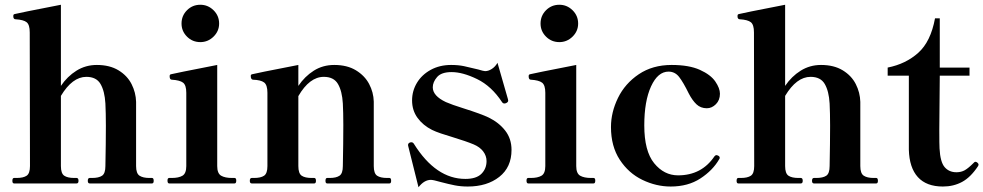

<svg xmlns="http://www.w3.org/2000/svg" viewBox="-20 -771 4133 807"><path d="M619 -23Q626 -23 626 -11Q626 0 619 0H357Q349 0 349 -11Q349 -23 357 -23H367Q395 -23 409 -32.5Q423 -42 423 -73Q425 -170 425 -243Q425 -296 423 -336Q420 -388 402.5 -418Q385 -448 343 -448Q284 -448 236 -368V-73Q236 -42 250 -32.5Q264 -23 292 -23H302Q310 -23 310 -11Q310 0 302 0H39Q32 0 32 -11Q32 -23 39 -23H50Q78 -23 92 -32.5Q106 -42 106 -73L105 -635Q105 -667 92 -677.5Q79 -688 45 -690Q38 -690 36 -699V-705Q36 -711 42 -712Q51 -715 236 -751V-410Q263 -450 301.5 -474Q340 -498 387 -498Q441 -498 478 -475.5Q515 -453 533 -417.5Q551 -382 552 -343V-248V-73Q552 -42 566.5 -32.5Q581 -23 608 -23Z M743 -672Q743 -705 766 -728Q789 -751 822 -751Q854 -751 877.5 -728Q901 -705 901 -672Q901 -640 877.5 -617Q854 -594 822 -594Q789 -594 766 -617Q743 -640 743 -672ZM691 0Q684 0 684 -12Q684 -23 691 -23H702Q731 -23 747 -32.5Q763 -42 763 -73V-381Q763 -413 749.5 -423.5Q736 -434 702 -436Q693 -436 693 -451Q693 -458 699 -459Q709 -462 893 -498V-73Q893 -42 909.5 -32.5Q926 -23 955 -23H966Q973 -23 973 -12Q973 0 966 0Z M1617 -23Q1624 -23 1624 -11Q1624 0 1617 0H1355Q1348 0 1348 -11Q1348 -23 1355 -23H1366Q1393 -23 1407 -32.5Q1421 -42 1421 -73Q1423 -172 1423 -246Q1423 -298 1421 -336Q1418 -388 1400.5 -418Q1383 -448 1341 -448Q1281 -448 1234 -367V-73Q1234 -42 1248 -32.5Q1262 -23 1290 -23H1301Q1308 -23 1308 -11Q1308 0 1301 0H1038Q1030 0 1030 -11Q1030 -23 1038 -23H1048Q1076 -23 1090 -32.5Q1104 -42 1104 -73V-381Q1104 -414 1090 -424.5Q1076 -435 1043 -436Q1034 -437 1034 -452Q1034 -458 1040 -459Q1049 -462 1234 -498V-410Q1261 -450 1299 -474Q1337 -498 1385 -498Q1439 -498 1476 -475.5Q1513 -453 1531.5 -418Q1550 -383 1551 -344V-246V-73Q1551 -42 1565 -32.5Q1579 -23 1607 -23Z M1696 -156 1695 -161Q1695 -169 1703 -172Q1705 -173 1709 -173Q1716 -173 1720 -166Q1812 -19 1936 -19Q1982 -19 2003.5 -40.5Q2025 -62 2025 -94Q2025 -116 2011 -134.5Q1997 -153 1971 -164Q1940 -177 1881 -195Q1857 -202 1833.5 -210Q1810 -218 1796 -225Q1758 -244 1735 -275.5Q1712 -307 1712 -349Q1712 -389 1732.5 -423Q1753 -457 1790.5 -477.5Q1828 -498 1876 -498Q1906 -498 1930 -493Q1954 -488 1990 -479Q2013 -472 2019 -472Q2033 -472 2047.5 -481.5Q2062 -491 2071 -507L2115 -354L2116 -348Q2116 -342 2108 -338Q2104 -336 2100 -336Q2094 -336 2090 -342Q2046 -409 1985.5 -438.5Q1925 -468 1878 -468Q1835 -468 1817 -447Q1799 -426 1799 -404Q1799 -368 1854 -342Q1879 -331 1927 -316Q2003 -292 2034 -277Q2077 -256 2103.5 -222Q2130 -188 2130 -141Q2130 -68 2078.5 -27.5Q2027 13 1946 13Q1917 13 1891.5 8Q1866 3 1832 -6Q1801 -15 1791 -15Q1763 -15 1739 16Z M2252 -672Q2252 -705 2275 -728Q2298 -751 2331 -751Q2363 -751 2386.5 -728Q2410 -705 2410 -672Q2410 -640 2386.5 -617Q2363 -594 2331 -594Q2298 -594 2275 -617Q2252 -640 2252 -672ZM2200 0Q2193 0 2193 -12Q2193 -23 2200 -23H2211Q2240 -23 2256 -32.5Q2272 -42 2272 -73V-381Q2272 -413 2258.5 -423.5Q2245 -434 2211 -436Q2202 -436 2202 -451Q2202 -458 2208 -459Q2218 -462 2402 -498V-73Q2402 -42 2418.5 -32.5Q2435 -23 2464 -23H2475Q2482 -23 2482 -12Q2482 0 2475 0Z M2548 -237Q2548 -299 2577.5 -359.5Q2607 -420 2665 -459Q2723 -498 2803 -498Q2876 -498 2921.5 -477.5Q2967 -457 2986.5 -428.5Q3006 -400 3006 -377Q3006 -350 2989 -333Q2972 -316 2951 -316Q2925 -316 2907.5 -332.5Q2890 -349 2875 -378Q2852 -425 2834.5 -447.5Q2817 -470 2790 -470Q2745 -470 2716.5 -408Q2688 -346 2688 -244Q2688 -136 2729.5 -85Q2771 -34 2830 -34Q2929 -34 2983 -114Q2987 -119 2991 -119Q2994 -119 2998 -117Q3005 -114 3005 -108Q3005 -104 3003 -102Q2976 -55 2924 -21Q2872 13 2799 13Q2738 13 2680 -15Q2622 -43 2585 -99.5Q2548 -156 2548 -237Z M3663 -23Q3670 -23 3670 -11Q3670 0 3663 0H3401Q3393 0 3393 -11Q3393 -23 3401 -23H3411Q3439 -23 3453 -32.5Q3467 -42 3467 -73Q3469 -170 3469 -243Q3469 -296 3467 -336Q3464 -388 3446.5 -418Q3429 -448 3387 -448Q3328 -448 3280 -368V-73Q3280 -42 3294 -32.5Q3308 -23 3336 -23H3346Q3354 -23 3354 -11Q3354 0 3346 0H3083Q3076 0 3076 -11Q3076 -23 3083 -23H3094Q3122 -23 3136 -32.5Q3150 -42 3150 -73L3149 -635Q3149 -667 3136 -677.5Q3123 -688 3089 -690Q3082 -690 3080 -699V-705Q3080 -711 3086 -712Q3095 -715 3280 -751V-410Q3307 -450 3345.5 -474Q3384 -498 3431 -498Q3485 -498 3522 -475.5Q3559 -453 3577 -417.5Q3595 -382 3596 -343V-248V-73Q3596 -42 3610.5 -32.5Q3625 -23 3652 -23Z M3800 -142V-453H3711V-487Q3787 -502 3839.5 -549Q3892 -596 3910 -694H3930V-487H4055V-453H3930L3928 -227Q3928 -160 3929 -147Q3932 -90 3950.5 -68.5Q3969 -47 4000 -47Q4020 -47 4035 -55.5Q4050 -64 4071 -85Q4076 -91 4080 -91Q4084 -91 4088.5 -87Q4093 -83 4093 -79Q4093 -77 4091 -73Q4060 -26 4024 -6.5Q3988 13 3943 13Q3874 13 3838 -26.5Q3802 -66 3800 -142Z"/></svg>

Font: Shippori Mincho ExtraBold
Style: Regular
Weight: 800
Designer: FONTDASU
Foundry: FONTDASU / Google Inc. / but / Adobe
Version: Version 3.110; ttfautohint (v1.8.3)